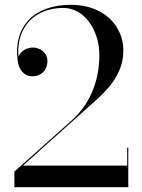

<svg xmlns="http://www.w3.org/2000/svg" viewBox="-20 -780 590 800"><path d="M514.5 0V-165H510V-90H75.5L370 -353.5C426 -403 494 -469.5 494 -569.5C494 -669.5 416 -760 275 -760C125.5 -760 35 -673 53.5 -528C58 -490.5 80 -462 115 -462C150 -462 177.5 -486 177.5 -526C177.5 -561 146.5 -582 117 -582C90 -582 65 -565.5 57 -543.5C46.5 -671.5 129 -747 244 -747C330 -747 394 -656.5 394 -550C394 -456 363.5 -354 279 -278.5L40 -65V0Z"/></svg>

Font: Bodoni* 36pt
Style: Regular
Weight: 400
Version: Version 2.3